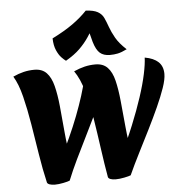

<svg xmlns="http://www.w3.org/2000/svg" viewBox="-59 -922 917 991"><g transform="rotate(-5 400.0 -426.5)"><path d="M501 14Q484 14 473.5 10Q463 6 461 -1Q449 -69 438 -148.5Q427 -228 414.5 -307Q402 -386 383 -452.5Q364 -519 335 -560Q364 -573 391 -579.5Q418 -586 447 -586Q487 -586 510 -562Q533 -538 544 -493Q555 -448 561 -387Q567 -326 574 -251.5Q581 -177 596 -93L538 -103Q577 -181 607.5 -256Q638 -331 659.5 -396.5Q681 -462 692 -514Q703 -566 704 -599Q750 -591 774 -568.5Q798 -546 798 -506Q798 -478 783 -434.5Q768 -391 744 -338Q720 -285 691 -227Q662 -169 632.5 -111Q603 -53 579 0Q570 4 545 9Q520 14 501 14ZM186 14Q169 14 158 10Q147 6 145 -1Q129 -69 116.5 -148.5Q104 -228 91 -307Q78 -386 61.5 -452.5Q45 -519 20 -560Q48 -573 75 -579.5Q102 -586 131 -586Q171 -586 194 -562Q217 -538 228.5 -493Q240 -448 246 -387Q252 -326 258.5 -251.5Q265 -177 280 -93L222 -103Q252 -162 278 -219Q304 -276 324.5 -329.5Q345 -383 360 -430.5Q375 -478 383 -516L451 -403Q435 -362 411.5 -313Q388 -264 362 -212Q336 -160 310 -106Q284 -52 263 0Q254 4 229.5 9Q205 14 186 14ZM298 -618Q289 -624 275.5 -638Q262 -652 251 -677Q240 -702 239 -739Q303 -771 346.5 -802Q390 -833 422 -867Q463 -865 484 -853Q505 -841 514.5 -820.5Q524 -800 533.5 -773Q543 -746 560.5 -715Q578 -684 615 -650Q587 -636 567.5 -632Q548 -628 527 -628Q494 -628 475 -644.5Q456 -661 443.5 -703Q431 -745 416 -821L457 -790Q439 -759 419 -729Q399 -699 371 -671.5Q343 -644 298 -618Z"/></g></svg>

Font: Merienda ExtraBold
Style: Regular
Weight: 800
Designer: Eduardo Rodriguez Tunni
Foundry: Eduardo Rodriguez Tunni
Version: Version 2.001